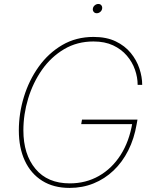

<svg xmlns="http://www.w3.org/2000/svg" viewBox="-20 -920 765 950"><path d="M324.2 9.8Q245.1 9.8 189 -25.4Q132.8 -60.5 103 -124.5Q73.2 -188.5 73.2 -274.4Q73.2 -358.9 98.4 -440.9Q123.5 -522.9 171.6 -590.1Q219.7 -657.2 288.1 -697.3Q356.4 -737.3 442.9 -737.3Q506.8 -737.3 552.5 -715.3Q598.1 -693.4 627.2 -657.7Q656.2 -622.1 669.9 -580.6Q683.6 -539.1 683.6 -500H661.1Q661.1 -537.1 647.9 -575Q634.8 -612.8 607.7 -644.5Q580.6 -676.3 539.6 -695.6Q498.5 -714.8 442.4 -714.8Q361.3 -714.8 296.9 -676.5Q232.4 -638.2 187.7 -574.5Q143.1 -510.7 119.4 -432.6Q95.7 -354.5 95.7 -274.9Q95.7 -156.2 155.5 -84.5Q215.3 -12.7 325.2 -12.7Q404.8 -12.7 469.2 -49.3Q533.7 -85.9 576.7 -153.1Q619.6 -220.2 634.8 -311.5L643.6 -305.7H381.8L385.7 -328.1H660.2L656.2 -305.7Q644 -233.9 614.7 -175.8Q585.4 -117.7 541.7 -76.2Q498 -34.7 443.1 -12.5Q388.2 9.8 324.2 9.8ZM458.5 -854.5Q449.2 -854.5 443.6 -861.3Q438 -868.2 439.5 -877.4Q440.9 -887.2 449 -893.8Q457 -900.4 466.8 -900.4Q476.1 -900.4 481.4 -893.8Q486.8 -887.2 485.4 -877.4Q483.9 -867.7 476.1 -861.1Q468.3 -854.5 458.5 -854.5Z"/></svg>

Font: Inter 18pt Thin
Style: Italic
Weight: 250
Italic angle: -9.3988°
Version: Version 4.001;git-66647c0bb